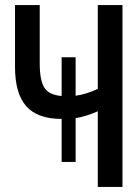

<svg xmlns="http://www.w3.org/2000/svg" viewBox="-20 -734 540 754"><path d="M222 -98V-267Q127 -267 83 -317Q39 -367 39 -471V-714H136V-485Q136 -419 154 -390Q172 -361 222 -357V-509H277V-358Q320 -364 364 -385V-714H461V0H364V-297Q319 -277 277 -270V-98Z"/></svg>

Font: Noto Sans Mono ExtraCondensed Medium
Style: Regular
Weight: 500
Width: 2
Designer: Monotype Design Team
Foundry: Monotype Imaging Inc.
Version: Version 2.014